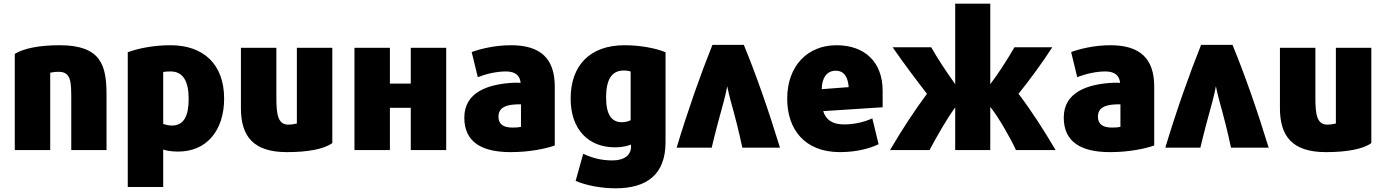

<svg xmlns="http://www.w3.org/2000/svg" viewBox="-20 -800 7508 1040"><path d="M557 13H366V-261C366 -357 365 -411 298 -411C274 -411 267 -409 252 -406V13H60V-508C110 -539 196 -555 303 -555C526 -555 557 -448 557 -288Z M1194 -266C1194 -93 1099 21 946 21C911 21 884 17 864 10V213H672V-517C729 -538 811 -555 904 -555C1081 -555 1194 -453 1194 -266ZM1002 -264C1002 -361 971 -413 904 -413C887 -413 873 -412 864 -410V-129C875 -125 892 -120 911 -120C975 -120 1002 -170 1002 -264Z M1780 -25C1735 8 1646 24 1534 24C1353 24 1285 -61 1285 -214V-541H1477V-272C1477 -184 1484 -125 1541 -125C1560 -125 1576 -128 1588 -131V-541H1780Z M2397 -541V13H2205V-216H2092V13H1900V-541H2092V-347H2205V-541Z M2985 -12C2937 5 2850 24 2746 24C2590 24 2495 -30 2495 -163C2495 -301 2624 -346 2768 -352C2780 -352 2791 -352 2800 -351C2797 -388 2774 -413 2721 -413C2668 -413 2611 -399 2568 -382L2535 -518C2578 -534 2658 -555 2748 -555C2908 -555 2985 -483 2985 -331ZM2802 -113V-235C2791 -235 2779 -235 2768 -234C2719 -231 2680 -216 2680 -168C2680 -126 2709 -109 2755 -109C2780 -109 2789 -110 2802 -113Z M3585 -30C3585 145 3484 220 3314 220C3235 220 3155 204 3098 180L3139 33C3185 54 3233 69 3297 69C3363 69 3398 39 3398 -5V-17C3387 -12 3356 -2 3311 -2C3167 -2 3071 -99 3071 -266C3071 -443 3173 -555 3363 -555C3447 -555 3533 -539 3585 -517ZM3396 -149V-413C3387 -416 3376 -418 3358 -418C3293 -418 3263 -368 3263 -273C3263 -179 3292 -138 3349 -138C3368 -138 3384 -143 3396 -149Z M3645 0C3707 -205 3774 -395 3839 -557H4009C4077 -392 4142 -205 4205 0H4001C3983 -86 3961 -171 3938 -253C3931 -280 3921 -320 3919 -333C3917 -320 3909 -282 3901 -253C3878 -170 3854 -81 3835 0Z M4761 -219 4439 -198C4453 -152 4488 -126 4552 -126C4611 -126 4667 -141 4705 -159L4739 -19C4695 3 4620 24 4530 24C4337 24 4244 -101 4244 -265C4244 -445 4356 -555 4511 -555C4663 -555 4761 -465 4761 -308ZM4577 -328C4573 -386 4550 -417 4507 -417C4459 -417 4432 -379 4431 -317Z M5015 13H4801C4868 -102 4936 -204 5001 -292C4940 -371 4873 -460 4815 -544H5024C5061 -480 5093 -430 5154 -344V-780H5344V-344C5387 -400 5436 -477 5475 -544H5680C5624 -458 5560 -370 5497 -292C5569 -197 5631 -100 5698 13H5483C5460 -40 5389 -166 5344 -221V13H5154V-218C5111 -161 5048 -50 5015 13Z M6232 -12C6184 5 6097 24 5993 24C5837 24 5742 -30 5742 -163C5742 -301 5871 -346 6015 -352C6027 -352 6038 -352 6047 -351C6044 -388 6021 -413 5968 -413C5915 -413 5858 -399 5815 -382L5782 -518C5825 -534 5905 -555 5995 -555C6155 -555 6232 -483 6232 -331ZM6049 -113V-235C6038 -235 6026 -235 6015 -234C5966 -231 5927 -216 5927 -168C5927 -126 5956 -109 6002 -109C6027 -109 6036 -110 6049 -113Z M6292 0C6354 -205 6421 -395 6486 -557H6656C6724 -392 6789 -205 6852 0H6648C6630 -86 6608 -171 6585 -253C6578 -280 6568 -320 6566 -333C6564 -320 6556 -282 6548 -253C6525 -170 6501 -81 6482 0Z M7408 -25C7363 8 7274 24 7162 24C6981 24 6913 -61 6913 -214V-541H7105V-272C7105 -184 7112 -125 7169 -125C7188 -125 7204 -128 7216 -131V-541H7408Z"/></svg>

Font: Repo Black
Style: Regular
Weight: 900
Designer: Stefan Peev
Foundry: Context Ltd
Version: Version 1.502